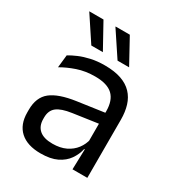

<svg xmlns="http://www.w3.org/2000/svg" viewBox="-168 -787 829 903"><g transform="rotate(30 247.0 -336.0)"><path d="M355.5 0 359 -118.5 356 -131V-286.5L356.5 -315Q356.5 -374.5 326.2 -403Q296 -431.5 230.5 -431.5Q178 -431.5 134.2 -416.5Q90.5 -401.5 56.5 -381.5L64 -450.5Q83 -462 109.2 -473.2Q135.5 -484.5 169.2 -492Q203 -499.5 243.5 -499.5Q296 -499.5 332.8 -486.8Q369.5 -474 392.2 -450Q415 -426 425.5 -392Q436 -358 436 -316V0ZM187.5 10.5Q115 10.5 76.2 -24.8Q37.5 -60 37.5 -125.5V-140Q37.5 -207.5 79.2 -240.8Q121 -274 212 -287L366.5 -309L371 -250L222 -228.5Q166 -220.5 142 -201.2Q118 -182 118 -144.5V-136.5Q118 -98 141.8 -77.5Q165.5 -57 213 -57Q255 -57 285 -71.5Q315 -86 333.5 -110.5Q352 -135 358.5 -165L371 -110H355.5Q348.5 -78 329.2 -50.5Q310 -23 275.5 -6.2Q241 10.5 187.5 10.5ZM129.5 -683 203.5 -549V-548.5H141L52.5 -682.5V-683ZM272.5 -683 346 -549V-548.5H283.5L195.5 -681V-683Z"/></g></svg>

Font: Anek Latin
Style: Regular
Weight: 400
Designer: Yesha Goshar
Foundry: Ek Type
Version: Version 1.003